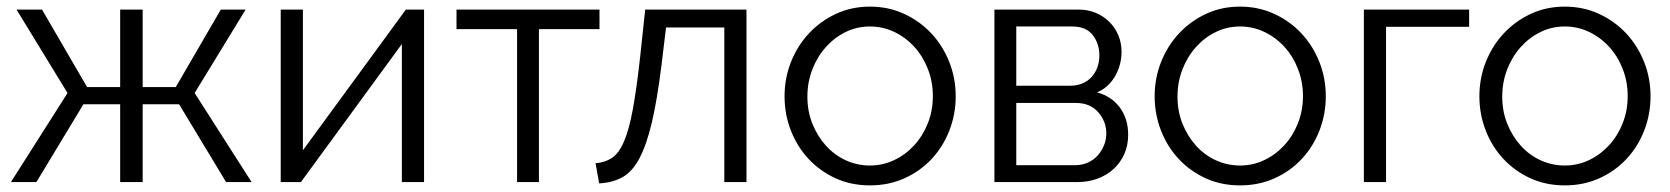

<svg xmlns="http://www.w3.org/2000/svg" viewBox="-20 -550 5045 580"><path d="M107 -521 243 -287H343V-521H411V-287H511L647 -521H722L568 -269L740 0H663L521 -235H411V0H343V-235H232L90 0H13L184 -269L30 -521Z M895 -96 1206 -521H1261V0H1194V-417L889 0H828V-521H895Z M1608 0H1542V-462H1359V-521H1791V-462H1608Z M1779 -57Q1807 -59 1828 -72.5Q1849 -86 1864.5 -121.5Q1880 -157 1891.5 -219Q1903 -281 1914 -380L1929 -521H2235V0H2168V-467H1992L1978 -351Q1965 -247 1949 -179.5Q1933 -112 1911.5 -71.5Q1890 -31 1860 -14.5Q1830 2 1790 4Z M2608 10Q2551 10 2504 -11.5Q2457 -33 2422.5 -70Q2388 -107 2369 -156Q2350 -205 2350 -259Q2350 -314 2369.5 -363Q2389 -412 2423.5 -449Q2458 -486 2505 -508Q2552 -530 2608 -530Q2664 -530 2711.5 -508Q2759 -486 2793.5 -449Q2828 -412 2847.5 -363Q2867 -314 2867 -259Q2867 -205 2848 -156Q2829 -107 2794.5 -70Q2760 -33 2712.5 -11.5Q2665 10 2608 10ZM2419 -258Q2419 -214 2434 -176.5Q2449 -139 2474.5 -110.5Q2500 -82 2534.5 -66Q2569 -50 2608 -50Q2647 -50 2681.5 -66.5Q2716 -83 2742 -111.5Q2768 -140 2783 -178Q2798 -216 2798 -260Q2798 -303 2783 -341.5Q2768 -380 2742 -408.5Q2716 -437 2681.5 -453.5Q2647 -470 2608 -470Q2569 -470 2535 -453.5Q2501 -437 2475 -408Q2449 -379 2434 -340.5Q2419 -302 2419 -258Z M3239 -521Q3267 -521 3290.5 -511Q3314 -501 3331.5 -483.5Q3349 -466 3358.5 -443Q3368 -420 3368 -393Q3368 -375 3363.5 -357Q3359 -339 3350 -322.5Q3341 -306 3327 -292.5Q3313 -279 3294 -271Q3338 -259 3363 -225Q3388 -191 3388 -143Q3388 -111 3376.5 -85Q3365 -59 3344.5 -40Q3324 -21 3296 -10.5Q3268 0 3235 0H2984V-521ZM3212 -291Q3253 -291 3277 -317Q3301 -343 3301 -383Q3301 -418 3281 -444Q3261 -470 3219 -470H3050V-291ZM3228 -51Q3249 -51 3266.5 -59Q3284 -67 3296 -80.5Q3308 -94 3315 -111Q3322 -128 3322 -147Q3322 -183 3297.5 -211Q3273 -239 3230 -239H3050V-51Z M3726 10Q3669 10 3622 -11.5Q3575 -33 3540.5 -70Q3506 -107 3487 -156Q3468 -205 3468 -259Q3468 -314 3487.5 -363Q3507 -412 3541.5 -449Q3576 -486 3623 -508Q3670 -530 3726 -530Q3782 -530 3829.5 -508Q3877 -486 3911.5 -449Q3946 -412 3965.5 -363Q3985 -314 3985 -259Q3985 -205 3966 -156Q3947 -107 3912.5 -70Q3878 -33 3830.5 -11.5Q3783 10 3726 10ZM3537 -258Q3537 -214 3552 -176.5Q3567 -139 3592.5 -110.5Q3618 -82 3652.5 -66Q3687 -50 3726 -50Q3765 -50 3799.5 -66.5Q3834 -83 3860 -111.5Q3886 -140 3901 -178Q3916 -216 3916 -260Q3916 -303 3901 -341.5Q3886 -380 3860 -408.5Q3834 -437 3799.5 -453.5Q3765 -470 3726 -470Q3687 -470 3653 -453.5Q3619 -437 3593 -408Q3567 -379 3552 -340.5Q3537 -302 3537 -258Z M4418 -469H4167V0H4100V-521H4418Z M4707 10Q4650 10 4603 -11.5Q4556 -33 4521.5 -70Q4487 -107 4468 -156Q4449 -205 4449 -259Q4449 -314 4468.5 -363Q4488 -412 4522.5 -449Q4557 -486 4604 -508Q4651 -530 4707 -530Q4763 -530 4810.5 -508Q4858 -486 4892.5 -449Q4927 -412 4946.5 -363Q4966 -314 4966 -259Q4966 -205 4947 -156Q4928 -107 4893.5 -70Q4859 -33 4811.5 -11.5Q4764 10 4707 10ZM4518 -258Q4518 -214 4533 -176.5Q4548 -139 4573.5 -110.5Q4599 -82 4633.5 -66Q4668 -50 4707 -50Q4746 -50 4780.5 -66.5Q4815 -83 4841 -111.5Q4867 -140 4882 -178Q4897 -216 4897 -260Q4897 -303 4882 -341.5Q4867 -380 4841 -408.5Q4815 -437 4780.5 -453.5Q4746 -470 4707 -470Q4668 -470 4634 -453.5Q4600 -437 4574 -408Q4548 -379 4533 -340.5Q4518 -302 4518 -258Z"/></svg>

Font: Oxford Sans
Style: Regular
Weight: 400
Designer: Matt McInerney, Pablo Impallari, Rodrigo Fuenzalida
Foundry: Matt McInerney, Pablo Impallari, Rodrigo Fuenzalida
Version: Version 3.000g; ttfautohint (v1.5) -l 8 -r 28 -G 28 -x 14 -D